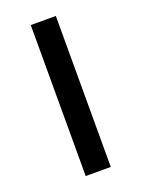

<svg xmlns="http://www.w3.org/2000/svg" viewBox="-112 -608 489 662"><g transform="rotate(-20 132.0 -277.0)"><path d="M86 0V-554H178V0Z"/></g></svg>

Font: Noto Serif Tamil Condensed
Style: Regular
Weight: 400
Width: 3
Designer: Indian Type Foundry, Tom Grace, and the Monotype Design Team
Foundry: Monotype Imaging Inc.
Version: Version 2.004; ttfautohint (v1.8.4.7-5d5b)